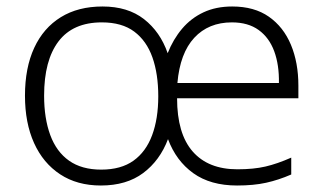

<svg xmlns="http://www.w3.org/2000/svg" viewBox="-20 -562 997 592"><path d="M696 -542Q764 -542 809 -510.5Q854 -479 877 -424Q900 -369 900 -298V-259H526Q526 -150 574 -95Q622 -40 712 -40Q762 -40 798.5 -48.5Q835 -57 878 -76V-24Q839 -7 800.5 1.5Q762 10 711 10Q629 10 576 -28Q523 -66 498 -133Q473 -67 421.5 -28.5Q370 10 291 10Q218 10 165.5 -24.5Q113 -59 85 -121Q57 -183 57 -267Q57 -353 85.5 -414.5Q114 -476 167.5 -509Q221 -542 296 -542Q374 -542 424 -503Q474 -464 497 -398Q514 -441 541.5 -473.5Q569 -506 607.5 -524Q646 -542 696 -542ZM294 -493Q205 -493 160.5 -434.5Q116 -376 116 -267Q116 -197 135 -145.5Q154 -94 193 -66.5Q232 -39 292 -39Q353 -39 391.5 -66.5Q430 -94 449 -145Q468 -196 468 -265Q468 -334 450 -385Q432 -436 394 -464.5Q356 -493 294 -493ZM695 -493Q623 -493 579 -445.5Q535 -398 527 -306H840Q841 -362 825.5 -404Q810 -446 777.5 -469.5Q745 -493 695 -493Z"/></svg>

Font: Noto Sans Hebrew Light
Style: Regular
Weight: 300
Designer: Monotype Design Team
Foundry: Monotype Imaging Inc.
Version: Version 2.003